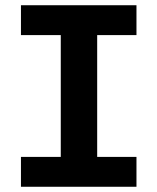

<svg xmlns="http://www.w3.org/2000/svg" viewBox="-20 -713 600 733"><path d="M60 0V-114H212V-579H60V-693H501V-579H351V-114H501V0Z"/></svg>

Font: Ubuntu Sans Mono
Style: Bold
Weight: 700
Monospace: yes
Designer: Dalton Maag Ltd
Foundry: Dalton Maag Ltd
Version: Version 1.006